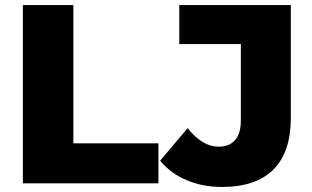

<svg xmlns="http://www.w3.org/2000/svg" viewBox="-20 -720 1227 754"><path d="M852.1 14.2Q775.9 14.2 712.9 -12.5Q649.9 -39.1 608.9 -88.9L716.8 -216.8Q774.9 -144 837.9 -144Q880.9 -144 903.3 -169.9Q925.8 -195.8 925.8 -246.1V-546.9H684.1V-700.2H1122.1V-257.8Q1122.1 -122.1 1053.5 -54Q984.9 14.2 852.1 14.2ZM69.8 0V-700.2H268.1V-157.2H602.1V0Z"/></svg>

Font: Montserrat ExtraBold
Style: Regular
Weight: 800
Designer: Julieta Ulanovsky
Foundry: Julieta Ulanovsky
Version: Version 9.000